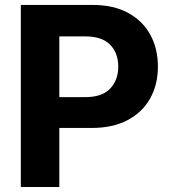

<svg xmlns="http://www.w3.org/2000/svg" viewBox="-20 -747 688 767"><path d="M63.2 0V-727.3H350.1Q432.9 -727.3 491.1 -695.8Q549.4 -664.4 580.1 -608.8Q610.8 -553.3 610.8 -480.8Q610.8 -408.4 579.5 -353.2Q548.3 -297.9 489.2 -266.9Q430 -235.8 346.2 -235.8H217V0ZM217 -359H321.4Q387.4 -359 419.9 -392.9Q452.4 -426.8 452.4 -480.8Q452.4 -535.2 419.9 -568.4Q387.4 -601.6 320.7 -601.6H217Z"/></svg>

Font: Inter UI
Style: Bold
Weight: 700
Designer: Rasmus Andersson
Foundry: rsms
Version: 3.2;8d6f07862